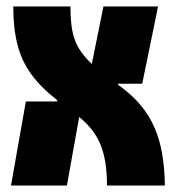

<svg xmlns="http://www.w3.org/2000/svg" viewBox="-20 -574 535 594"><path d="M14 0 60 -260H157V-264Q107 -303 77 -344Q47 -385 34 -436Q21 -487 21 -554H198Q198 -510 203.5 -480Q209 -450 223 -426Q237 -402 264 -376L300 -554H469L420 -315H345V-312Q397 -275 428 -232Q459 -189 474 -133Q489 -77 490 0H311Q311 -78 291 -126.5Q271 -175 225 -212L187 0Z"/></svg>

Font: Tac One
Style: Regular
Weight: 400
Designer: Oluseyi Olusanya, David Udoh, Eyiyemi Adegbite, Mirko Velimirović
Version: Version 1.003; ttfautohint (v1.8.4.7-5d5b)